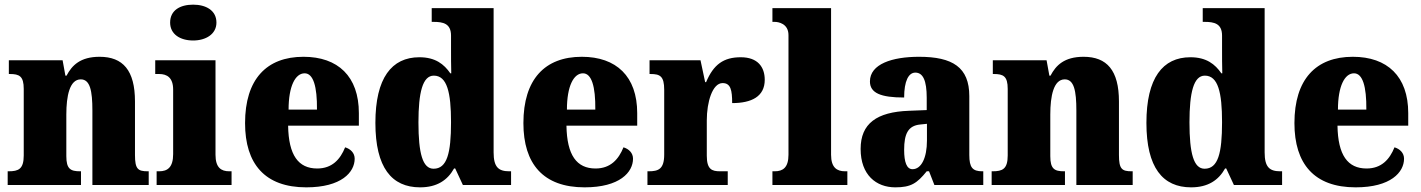

<svg xmlns="http://www.w3.org/2000/svg" viewBox="-20 -795 6106 825"><path d="M13 0H328V-59H324C283 -59 265 -69 265 -124V-303C265 -382 279 -454 327 -454C367 -454 377 -405 377 -320V0H619V-59H615C573 -59 560 -68 560 -129V-359C560 -493 508 -551 408 -551C325 -551 289 -514 266 -470H261L249 -536H18V-477H22C63 -477 82 -468 82 -413V-127C82 -68 59 -59 17 -59H13Z M810 -621C864 -621 910 -648 910 -698C910 -751 864 -775 810 -775C754 -775 711 -751 711 -698C711 -648 754 -621 810 -621ZM653 0H975V-59H965C930 -59 906 -75 906 -130V-536H647V-477H664C698 -477 724 -461 724 -410V-133C724 -76 700 -59 664 -59H653Z M1296 10C1447 10 1504 -55 1504 -113C1504 -138 1486 -155 1463 -162C1442 -110 1407 -71 1343 -71C1262 -71 1220 -128 1218 -255H1522V-309C1522 -467 1432 -551 1284 -551C1125 -551 1033 -454 1033 -266C1033 -91 1118 10 1296 10ZM1342 -324H1220C1220 -425 1249 -480 1289 -480C1326 -480 1343 -424 1342 -324Z M1785 10C1858 10 1903 -21 1931 -71H1936L1969 0H2176V-59H2168C2122 -59 2101 -77 2101 -140V-760H1835V-701H1843C1884 -701 1918 -694 1918 -642V-593C1918 -554 1918 -510 1919 -480H1915C1888 -519 1851 -549 1782 -549C1663 -549 1593 -460 1593 -267C1593 -75 1663 10 1785 10ZM1843 -70C1796 -70 1778 -136 1778 -269C1778 -398 1796 -470 1844 -470C1901 -470 1918 -398 1918 -270C1918 -137 1901 -70 1843 -70Z M2492 10C2643 10 2700 -55 2700 -113C2700 -138 2682 -155 2659 -162C2638 -110 2603 -71 2539 -71C2458 -71 2416 -128 2414 -255H2718V-309C2718 -467 2628 -551 2480 -551C2321 -551 2229 -454 2229 -266C2229 -91 2314 10 2492 10ZM2538 -324H2416C2416 -425 2445 -480 2485 -480C2522 -480 2539 -424 2538 -324Z M2762 0H3107V-59H3074C3039 -59 3017 -67 3017 -126V-278C3017 -356 3041 -438 3085 -438C3120 -438 3126 -407 3126 -352C3209 -352 3266 -380 3266 -452C3266 -507 3236 -549 3163 -549C3089 -549 3046 -518 3014 -442H3010L2990 -536H2771V-477H2775C2816 -477 2834 -468 2834 -409V-131C2834 -68 2809 -59 2767 -59H2762Z M3299 0H3621V-59H3611C3576 -59 3551 -75 3551 -130V-760H3299V-701H3309C3324 -701 3368 -694 3368 -644V-130C3368 -75 3344 -59 3309 -59H3299Z M3827 10C3894 10 3920 -7 3962 -59H3972L3995 0H4205V-59H4201C4159 -59 4145 -75 4145 -129V-382C4145 -506 4073 -551 3929 -551C3814 -551 3718 -520 3718 -445C3718 -395 3765 -376 3865 -376C3865 -447 3884 -483 3913 -483C3946 -483 3962 -449 3962 -375V-322L3886 -319C3747 -314 3678 -264 3678 -155C3678 -43 3745 10 3827 10ZM3901 -68C3876 -68 3865 -98 3865 -151C3865 -220 3882 -255 3934 -260L3963 -263V-191C3963 -117 3939 -68 3901 -68Z M4241 0H4556V-59H4552C4511 -59 4493 -69 4493 -124V-303C4493 -382 4507 -454 4555 -454C4595 -454 4605 -405 4605 -320V0H4847V-59H4843C4801 -59 4788 -68 4788 -129V-359C4788 -493 4736 -551 4636 -551C4553 -551 4517 -514 4494 -470H4489L4477 -536H4246V-477H4250C4291 -477 4310 -468 4310 -413V-127C4310 -68 4287 -59 4245 -59H4241Z M5098 10C5171 10 5216 -21 5244 -71H5249L5282 0H5489V-59H5481C5435 -59 5414 -77 5414 -140V-760H5148V-701H5156C5197 -701 5231 -694 5231 -642V-593C5231 -554 5231 -510 5232 -480H5228C5201 -519 5164 -549 5095 -549C4976 -549 4906 -460 4906 -267C4906 -75 4976 10 5098 10ZM5156 -70C5109 -70 5091 -136 5091 -269C5091 -398 5109 -470 5157 -470C5214 -470 5231 -398 5231 -270C5231 -137 5214 -70 5156 -70Z M5805 10C5956 10 6013 -55 6013 -113C6013 -138 5995 -155 5972 -162C5951 -110 5916 -71 5852 -71C5771 -71 5729 -128 5727 -255H6031V-309C6031 -467 5941 -551 5793 -551C5634 -551 5542 -454 5542 -266C5542 -91 5627 10 5805 10ZM5851 -324H5729C5729 -425 5758 -480 5798 -480C5835 -480 5852 -424 5851 -324Z"/></svg>

Font: Noto Serif Sinhala SemiCondensed Black
Style: Regular
Weight: 900
Width: 4
Designer: Jelle Bosma - Monotype Design Team
Foundry: Monotype Imaging Inc.
Version: Version 2.007